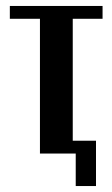

<svg xmlns="http://www.w3.org/2000/svg" viewBox="-20 -515 377 644"><path d="M324 -452H224V0H114V-452H13V-495H324ZM210 -43H302V109H234V0H210Z"/></svg>

Font: Moniqa ExtBd Paragraph
Style: Regular
Weight: 800
Designer: Rajesh Rajput
Foundry: Rajesh Rajput
Version: Version 1.000